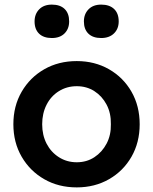

<svg xmlns="http://www.w3.org/2000/svg" viewBox="-20 -803 664 833"><path d="M38 -264Q38 -343 74 -405Q110 -467 172 -502.5Q234 -538 313 -538Q391 -538 453 -502.5Q515 -467 550.5 -405Q586 -343 586 -264Q586 -185 550.5 -123Q515 -61 453 -25.5Q391 10 313 10Q234 10 172 -25.5Q110 -61 74 -123Q38 -185 38 -264ZM461 -264Q462 -312 442.5 -349Q423 -386 389.5 -407.5Q356 -429 313 -429Q270 -429 235.5 -407.5Q201 -386 182 -348.5Q163 -311 163 -264Q163 -217 182 -180Q201 -143 235.5 -121Q270 -99 313 -99Q356 -99 389.5 -121Q423 -143 442.5 -180Q462 -217 461 -264ZM344 -710Q344 -742 364 -762.5Q384 -783 419 -783Q455 -783 475 -764Q495 -745 495 -710Q495 -678 474.5 -658Q454 -638 419 -638Q383 -638 363.5 -657Q344 -676 344 -710ZM130 -710Q130 -742 150 -762.5Q170 -783 205 -783Q241 -783 260.5 -764Q280 -745 280 -710Q280 -678 260 -658Q240 -638 205 -638Q169 -638 149.5 -657Q130 -676 130 -710Z"/></svg>

Font: Mach Medium
Style: Regular
Weight: 500
Version: Version 1.002